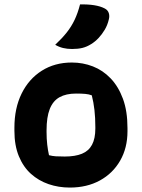

<svg xmlns="http://www.w3.org/2000/svg" viewBox="-20 -834 640 866"><path d="M304 -552Q354 -552 399 -534.5Q444 -517 479 -480.5Q514 -444 534.5 -388.5Q555 -333 555 -256V-242Q555 -167 522 -109.5Q489 -52 430.5 -20Q372 12 295 12Q244 12 199 -3.5Q154 -19 119.5 -50Q85 -81 65 -129.5Q45 -178 45 -244V-258Q45 -346 77.5 -412Q110 -478 168.5 -515Q227 -552 304 -552ZM323 -412Q278 -412 248.5 -395.5Q219 -379 204.5 -342.5Q190 -306 190 -246V-239Q190 -208 193 -182Q196 -156 201 -134Q216 -130 232 -129Q248 -128 272 -128Q319 -128 349.5 -140.5Q380 -153 395 -181Q410 -209 410 -254V-261Q410 -303 406 -338Q402 -373 394 -404Q381 -409 364.5 -410.5Q348 -412 323 -412ZM341 -814Q376 -815 404.5 -810.5Q433 -806 452 -796Q466 -789 470.5 -775.5Q475 -762 471 -747Q465 -721 452.5 -700Q440 -679 424.5 -662.5Q409 -646 391 -635Q372 -623 352 -618Q332 -613 305 -613Q283 -613 264.5 -617.5Q246 -622 229 -632Q260 -661 281 -687.5Q302 -714 316.5 -744.5Q331 -775 341 -814Z"/></svg>

Font: Recursive Monospace Casual ExtraBold
Style: Regular
Weight: 800
Version: Version 1.047